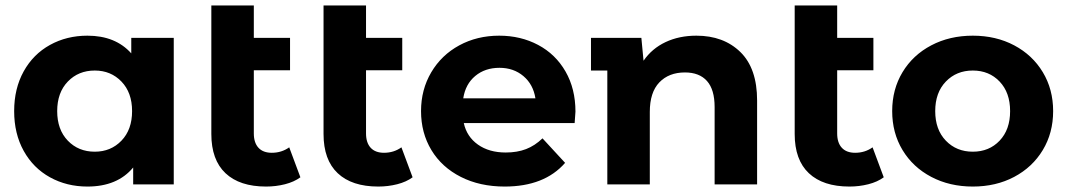

<svg xmlns="http://www.w3.org/2000/svg" viewBox="-20 -677 3919 705"><path d="M618 -538V0H469V-62Q411 8 301 8Q225 8 163.5 -26Q102 -60 67 -123Q32 -186 32 -269Q32 -352 67 -415Q102 -478 163.5 -512Q225 -546 301 -546Q404 -546 462 -481V-538ZM465 -269Q465 -337 426 -377.5Q387 -418 328 -418Q268 -418 229 -377.5Q190 -337 190 -269Q190 -201 229 -160.5Q268 -120 328 -120Q387 -120 426 -160.5Q465 -201 465 -269Z M1083 -26Q1060 -9 1026.5 -0.5Q993 8 957 8Q860 8 808 -41Q756 -90 756 -185V-657H912V-538H1045V-419H912V-187Q912 -153 929 -134.5Q946 -116 978 -116Q1014 -116 1042 -136Z M1495 -26Q1472 -9 1438.5 -0.5Q1405 8 1369 8Q1272 8 1220 -41Q1168 -90 1168 -185V-657H1324V-538H1457V-419H1324V-187Q1324 -153 1341 -134.5Q1358 -116 1390 -116Q1426 -116 1454 -136Z M2090 -225H1683Q1694 -175 1735 -146Q1776 -117 1837 -117Q1879 -117 1911.5 -129.5Q1944 -142 1972 -169L2055 -79Q1979 8 1833 8Q1742 8 1672 -27.5Q1602 -63 1564 -126Q1526 -189 1526 -269Q1526 -348 1563.5 -411.5Q1601 -475 1666.5 -510.5Q1732 -546 1813 -546Q1892 -546 1956 -512Q2020 -478 2056.5 -414.5Q2093 -351 2093 -267Q2093 -264 2090 -225ZM1681 -316H1946Q1938 -367 1902 -397.5Q1866 -428 1814 -428Q1761 -428 1725 -398Q1689 -368 1681 -316Z M2760 -308V0H2604V-284Q2604 -348 2576 -379.5Q2548 -411 2495 -411Q2436 -411 2401 -374.5Q2366 -338 2366 -266V0H2210V-418H2150V-538H2335L2343 -454Q2374 -499 2424 -522.5Q2474 -546 2537 -546Q2637 -546 2698.5 -486Q2760 -426 2760 -308Z M3225 -26Q3202 -9 3168.5 -0.5Q3135 8 3099 8Q3002 8 2950 -41Q2898 -90 2898 -185V-657H3054V-538H3187V-419H3054V-187Q3054 -153 3071 -134.5Q3088 -116 3120 -116Q3156 -116 3184 -136Z M3256 -269Q3256 -349 3294 -412Q3332 -475 3399.5 -510.5Q3467 -546 3552 -546Q3637 -546 3704 -510.5Q3771 -475 3809 -412Q3847 -349 3847 -269Q3847 -189 3809 -126Q3771 -63 3704 -27.5Q3637 8 3552 8Q3467 8 3399.5 -27.5Q3332 -63 3294 -126Q3256 -189 3256 -269ZM3689 -269Q3689 -337 3650.5 -377.5Q3612 -418 3552 -418Q3492 -418 3453 -377.5Q3414 -337 3414 -269Q3414 -201 3453 -160.5Q3492 -120 3552 -120Q3612 -120 3650.5 -160.5Q3689 -201 3689 -269Z"/></svg>

Font: mBank
Style: Bold
Weight: 700
Designer: Julieta Ulanovsky
Foundry: Julieta Ulanovsky
Version: Version 7.200